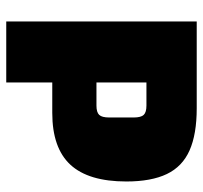

<svg xmlns="http://www.w3.org/2000/svg" viewBox="-38 -628 665 630"><g transform="rotate(90 295.0 -312.5)"><path d="M250 -151V0H50V-625H335Q420 -625 473 -601.5Q526 -578 550.5 -527Q575 -476 575 -394Q575 -270 520 -210.5Q465 -151 350 -151ZM250 -296H326Q348 -296 356.5 -305Q365 -314 365 -338V-418Q365 -442 356.5 -451Q348 -460 326 -460H250Z"/></g></svg>

Font: Changa ExtraBold
Style: Regular
Weight: 800
Designer: Eduardo Rodriguez Tunni
Foundry: Eduardo Rodriguez Tunni
Version: Version 3.002; ttfautohint (v1.8.2)